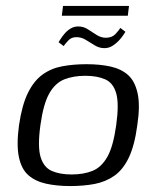

<svg xmlns="http://www.w3.org/2000/svg" viewBox="-20 -620 526 646"><path d="M216 6Q171 6 135 -2Q99 -10 75.5 -30.5Q52 -51 43.5 -92Q35 -133 44 -199Q54 -267 74 -307.5Q94 -348 123 -369Q152 -390 189.5 -397Q227 -404 271 -404Q317 -404 352.5 -396Q388 -388 411 -367.5Q434 -347 443 -306Q452 -265 442 -199Q433 -131 413.5 -90Q394 -49 364.5 -28.5Q335 -8 298 -1Q261 6 216 6ZM221 -33Q261 -33 291 -45Q321 -57 341 -92Q361 -127 371 -199Q381 -271 371 -306Q361 -341 334 -353Q307 -365 267 -365Q227 -365 196.5 -353Q166 -341 146 -306Q126 -271 116 -199Q106 -127 116.5 -92Q127 -57 154 -45Q181 -33 221 -33ZM331 -458Q314 -458 298.5 -467.5Q283 -477 268.5 -486Q254 -495 237 -495Q220 -495 209.5 -483.5Q199 -472 194 -465L177 -478Q179 -481 184 -489Q189 -497 197.5 -507Q206 -517 217.5 -524Q229 -531 243 -531Q261 -531 275.5 -521.5Q290 -512 305 -502.5Q320 -493 336 -493Q357 -493 368.5 -505.5Q380 -518 385 -526L402 -513Q400 -510 394.5 -501.5Q389 -493 379.5 -483Q370 -473 358 -465.5Q346 -458 331 -458ZM188 -567 192 -600H414L410 -567Z"/></svg>

Font: Genos
Style: Italic
Weight: 400
Italic angle: -8°
Version: Version 1.010